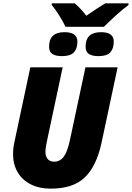

<svg xmlns="http://www.w3.org/2000/svg" viewBox="-20 -1116 787 1146"><path d="M58 -195Q58 -232 65 -263L161 -714H354L259 -268Q251 -228 251 -211Q251 -183 264.5 -167Q278 -151 303 -151Q338 -151 360 -180Q382 -209 397 -278L490 -714H682L585 -259Q555 -123 485.5 -56.5Q416 10 283 10Q214 10 163 -16Q112 -42 85 -88.5Q58 -135 58 -195ZM289 -1086V-1096H426Q441 -1084 462.5 -1061Q484 -1038 495 -1022Q571 -1074 608 -1096H747V-1086Q714 -1062 679.5 -1031Q645 -1000 600 -956H371Q357 -986 333.5 -1023.5Q310 -1061 289 -1086ZM273 -838Q273 -924 365 -924Q442 -924 442 -868Q442 -826 421 -803.5Q400 -781 350 -781Q313 -781 293 -793.5Q273 -806 273 -838ZM491 -838Q491 -924 583 -924Q659 -924 659 -868Q659 -826 638.5 -803.5Q618 -781 568 -781Q531 -781 511 -793.5Q491 -806 491 -838Z"/></svg>

Font: Noto Sans Display Black
Style: Italic
Weight: 900
Italic angle: -12°
Designer: Monotype Design team
Foundry: Monotype Imaging Inc.
Version: Version 1.000